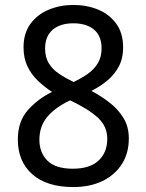

<svg xmlns="http://www.w3.org/2000/svg" viewBox="-20 -745 591 775"><path d="M276 10Q169 10 110.5 -41.5Q52 -93 52 -182Q52 -255 92.5 -300.5Q133 -346 190 -374Q158 -395 132 -420Q106 -445 90.5 -478Q75 -511 75 -554Q75 -611 103 -649Q131 -687 177 -706Q223 -725 276 -725Q331 -725 376.5 -706Q422 -687 449.5 -649Q477 -611 477 -553Q477 -510 460 -477.5Q443 -445 414.5 -421Q386 -397 349 -378Q387 -358 421.5 -331.5Q456 -305 478 -269.5Q500 -234 500 -186Q500 -126 471.5 -82Q443 -38 393 -14Q343 10 276 10ZM274 -64Q343 -64 378 -97Q413 -130 413 -185Q413 -235 375 -270Q337 -305 263 -340Q202 -311 170.5 -273Q139 -235 139 -181Q139 -129 171.5 -96.5Q204 -64 274 -64ZM277 -414Q309 -429 334.5 -447Q360 -465 375 -490Q390 -515 390 -550Q390 -600 359.5 -625.5Q329 -651 275 -651Q241 -651 215.5 -639.5Q190 -628 176 -605.5Q162 -583 162 -550Q162 -514 177 -489.5Q192 -465 218 -447.5Q244 -430 277 -414Z"/></svg>

Font: ukannada15
Style: Book
Weight: 400
Designer: Jelle Bosma - Monotype Design Team
Foundry: Monotype Imaging Inc.
Version: Version 2.003